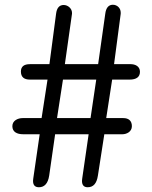

<svg xmlns="http://www.w3.org/2000/svg" viewBox="-20 -788 641 808"><path d="M385 -453 361 -291H220L245 -453ZM106 -518C81 -518 68 -508 68 -487C68 -464 81 -453 106 -453H180L155 -291H75C56 -291 32 -281 32 -257C32 -233 51 -223 78 -223H147L120 -37C120 -34 119 -30 119 -27C119 -8 128 0 144 0C167 0 182 -16 187 -49L212 -223H353L326 -37C326 -33 325 -30 325 -27C325 -9 333 0 349 0C373 0 387 -16 392 -49L419 -223H495C512 -223 535 -233 535 -257C535 -280 521 -291 499 -291H427L452 -453H525C554 -453 569 -464 569 -486C569 -509 549 -518 530 -518H460L488 -730V-735C488 -754 473 -768 455 -768C437 -768 426 -755 423 -730L393 -518H253L283 -730V-734C283 -752 266 -767 248 -767C230 -767 219 -755 216 -730L188 -518Z"/></svg>

Font: Numismatica Pro
Style: Regular
Weight: 400
Designer: Chris Hopkins
Foundry: Edward C. D. Hopkins
Version: Version 2.19D